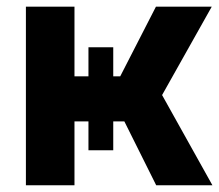

<svg xmlns="http://www.w3.org/2000/svg" viewBox="-20 -550 651 570"><path d="M56.9 -530.3H201.1V-323.4H336.9L443 -530.3H608.7L461.2 -267.8L610.6 0H443.7L349.2 -189.5H201.1V0H56.9ZM316.2 -409.6V-103.9H242.6V-409.6Z"/></svg>

Font: Pretendard JP Variable
Style: Regular
Weight: 400
Designer: Base glyphs from Inter by Rasmus Andersson; Hangul glyphs from Noto Sans CJK(Source Han Sans) by Jang Soo-young and Kang
Foundry: Kil Hyung-jin
Version: Version 1.307;Glyphs 3.2 (3192)